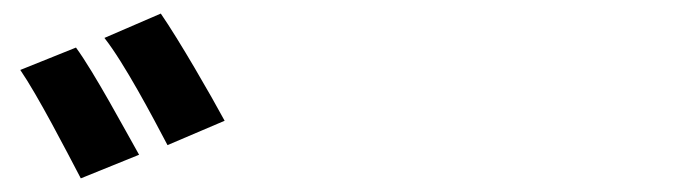

<svg xmlns="http://www.w3.org/2000/svg" viewBox="-20 -835 996 283"><path d="M92 -764.9 9.9 -731.9C35.9 -693.9 77.1 -614 99.1 -572.1L185 -606.9C164.1 -643.8 119 -728 92 -764.9ZM217 -815 133.9 -779.1C163 -742.2 204.9 -663 226.9 -621.1L311.1 -657C291.2 -693.9 244 -775.9 217 -815Z"/></svg>

Font: Karasuma Gothic
Style: Bold
Weight: 700
Designer: Rasmus Andersson / Ryoko Nishizuka
Foundry: Genbu
Version: Version 1.00